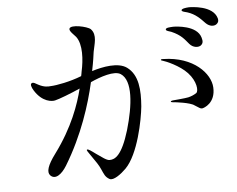

<svg xmlns="http://www.w3.org/2000/svg" viewBox="-53 -844 1106 895"><g transform="rotate(-5 500.0 -396.5)"><path d="M992 -717C975 -779 872 -780 862 -780C848 -779 828 -777 827 -769C827 -762 843 -760 853 -757C891 -745 913 -721 933 -700C951 -682 971 -682 982 -689C989 -694 996 -701 992 -717ZM551 -524C511 -553 438 -539 387 -523C396 -566 400 -597 402 -612C408 -646 426 -689 398 -718C383 -732 305 -749 299 -729C295 -718 319 -698 327 -688C355 -651 350 -579 338 -525C337 -519 336 -512 334 -504C281 -483 217 -471 189 -470C177 -469 159 -467 131 -482C118 -489 110 -495 103 -492C92 -489 99 -471 107 -458C143 -399 190 -398 204 -402C222 -406 277 -427 322 -447C304 -375 268 -270 182 -154C144 -103 135 -72 150 -56C172 -33 203 -55 227 -94C310 -230 354 -370 377 -472C423 -493 490 -516 519 -497C571 -463 559 -350 525 -234C490 -118 457 -103 433 -103C418 -102 396 -121 372 -137C350 -153 336 -164 331 -160C328 -157 336 -148 341 -140C371 -97 380 -84 389 -64C400 -40 404 -26 424 -15C442 -5 479 -33 502 -56C564 -118 595 -277 601 -339C607 -415 603 -486 551 -524ZM771 -673C817 -653 830 -632 849 -610C866 -590 890 -590 901 -597C912 -605 915 -615 909 -634C892 -693 795 -696 781 -696C767 -695 746 -695 746 -686C746 -679 761 -677 771 -673ZM723 -550C721 -550 712 -551 711 -548C710 -544 717 -543 720 -542C732 -539 797 -512 832 -474C870 -433 873 -388 862 -379C851 -371 836 -365 823 -362C811 -359 750 -354 750 -354C750 -354 740 -353 740 -349C741 -346 750 -345 754 -345C758 -345 830 -337 849 -322C870 -309 875 -304 883 -305C892 -306 947 -325 943 -398C940 -463 864 -547 723 -550Z"/></g></svg>

Font: Shippori Mincho
Style: Regular
Weight: 400
Designer: Bonji Tadano  Ryoko NISHIZUKA  (kana & ideographs); Frank Grießhammer (Latin, Greek & Cyrillic); Wenlong ZHANG  (bopomof
Foundry: Adobe Systems Incorporated
Version: Version 1.003;PS 1.001;hotconv 16.6.54;makeotf.lib2.5.65590